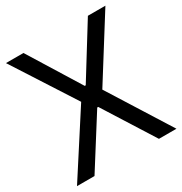

<svg xmlns="http://www.w3.org/2000/svg" viewBox="-169 -855 934 983"><g transform="rotate(-30 297.5 -364.0)"><path d="M107.4 -727.5 294.9 -424.8H300.8L488.3 -727.5H591.8L363.3 -363.3L591.8 0H488.3L300.8 -296.9H294.9L107.4 0H3.9L238.3 -363.3L3.9 -727.5Z"/></g></svg>

Font: Inter Tight
Style: Regular
Weight: 400
Designer: Rasmus Andersson
Foundry: rsms
Version: Version 3.002